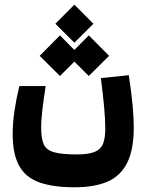

<svg xmlns="http://www.w3.org/2000/svg" viewBox="-20 -606 626 813"><path d="M295.4 187Q203.6 187 145.8 166Q87.9 145 60.8 95.5Q33.7 45.9 33.7 -38.6Q33.7 -86.4 41.5 -138.2Q49.3 -189.9 62 -241.7H173.3Q165.5 -190.9 159.9 -145Q154.3 -99.1 154.3 -65.4Q154.3 -20.5 164.8 4.2Q175.3 28.8 207.8 38.3Q240.2 47.9 305.7 47.9Q355.5 47.9 381.3 36.9Q407.2 25.9 416.5 2Q425.8 -22 425.8 -61.5Q425.8 -100.6 420.7 -155Q415.5 -209.5 407.2 -275.4L525.4 -287.6Q536.6 -213.9 541.5 -160.4Q546.4 -106.9 546.4 -66.4Q546.4 26.9 519 82.5Q491.7 138.2 436.3 162.6Q380.9 187 295.4 187ZM356 -284.2 294.9 -345.2 233.9 -284.2 147.9 -369.6 233.9 -456.1 294.9 -394.5 356 -456.1 441.9 -369.6ZM294.9 -425.3 214.4 -505.4 294.9 -586.4 375.5 -505.4Z"/></svg>

Font: Cascadia Code PL
Style: Bold
Weight: 700
Monospace: yes
Designer: Aaron Bell
Foundry: Saja Typeworks
Version: Version 2404.023; ttfautohint (v1.8.4)